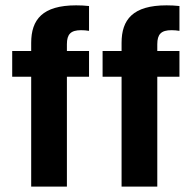

<svg xmlns="http://www.w3.org/2000/svg" viewBox="-20 -688 707 708"><path d="M226.7 0V-405H308.3V-500H226.7V-525C226.7 -561.7 240.8 -576.7 279.2 -576.7C288.3 -576.7 300 -575.8 308.3 -574.2V-665.8C292.5 -667.5 276.7 -668.3 260.8 -668.3C136.7 -668.3 95 -615.8 95 -530V-500H25V-405H95V0ZM560 0V-405H641.7V-500H560V-525C560 -561.7 574.2 -576.7 612.5 -576.7C621.7 -576.7 633.3 -575.8 641.7 -574.2V-665.8C625.8 -667.5 610 -668.3 594.2 -668.3C470 -668.3 428.3 -615.8 428.3 -530V-500H358.3V-405H428.3V0Z"/></svg>

Font: Familjen Grotesk
Style: Bold
Weight: 700
Designer: Anders Wikstroem, Jonas Baeckman, Matilda Gysing, Kristian Moeller
Foundry: Familjen STHLM AB
Version: Version 2.000